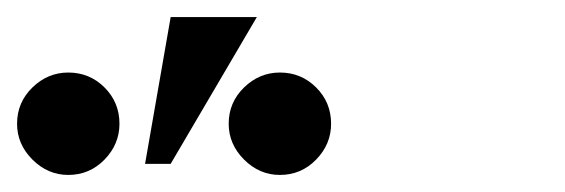

<svg xmlns="http://www.w3.org/2000/svg" viewBox="-42 -772 662 225"><path d="M38 -567Q14 -567 -4 -585Q-22 -603 -22 -627Q-22 -652 -4 -669.5Q14 -687 38 -687Q63 -687 80.5 -669.5Q98 -652 98 -627Q98 -603 80.5 -585Q63 -567 38 -567ZM286 -567Q262 -567 244 -585Q226 -603 226 -627Q226 -652 244 -669.5Q262 -687 286 -687Q311 -687 328.5 -669.5Q346 -652 346 -627Q346 -603 328.5 -585Q311 -567 286 -567ZM259 -752 158 -580H128L158 -752Z"/></svg>

Font: Brygada 1918 Medium
Style: Regular
Weight: 500
Designer: Mateusz Machalski | Borys Kosmynka | Przemek Hoffer
Foundry: NIEPODLEGLA 2018
Version: Version 3.006